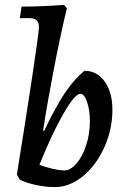

<svg xmlns="http://www.w3.org/2000/svg" viewBox="-20 -755 507 784"><path d="M139 -643Q139 -663 129.5 -672Q120 -681 99 -681H61L68 -728Q147 -728 242 -735L253 -721Q226 -609 199 -468.5Q172 -328 156 -222L160 -220Q207 -319 245 -375.5Q283 -432 325 -466Q376 -466 407.5 -422Q439 -378 439 -307Q439 -227 406 -153.5Q373 -80 318.5 -35.5Q264 9 204 9Q168 9 127.5 0.5Q87 -8 60 -22L49 -43Q85 -265 112 -445Q139 -625 139 -643ZM141 -82Q164 -73 194 -66Q224 -59 242 -59Q268 -59 292.5 -87.5Q317 -116 332 -162.5Q347 -209 347 -260Q347 -305 335.5 -338.5Q324 -372 308 -372Q286 -372 239.5 -291.5Q193 -211 141 -82Z"/></svg>

Font: Alegreya Medium
Style: Italic
Weight: 500
Italic angle: -7°
Designer: Juan Pablo del Peral
Foundry: Huerta Tipografica
Version: Version 2.008; ttfautohint (v1.8)